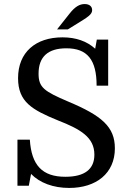

<svg xmlns="http://www.w3.org/2000/svg" viewBox="-20 -915 639 946"><path d="M314 -770 361 -799C413 -831 434 -844 434 -865C434 -884 420 -895 397 -895C373 -895 350 -883 322 -847L261 -770ZM321 11C454 11 546 -61 546 -184C546 -290 482 -345 315 -415C198 -465 170 -484 170 -552C170 -635 216 -677 307 -677C410 -677 456 -621 456 -493H513V-720H457L449 -675C408 -712 354 -731 288 -731C155 -731 69 -657 69 -530C69 -413 138 -374 265 -322C378 -278 445 -238 445 -153C445 -81 397 -44 302 -44C189 -44 135 -100 127 -227H66V0H122L133 -58C176 -14 242 11 321 11Z"/></svg>

Font: Domine
Style: Regular
Weight: 400
Designer: Pablo Impallari, Rodrigo Fuenzalida, Brenda Gallo
Foundry: Pablo Impallari, Rodrigo Fuenzalida, Brenda Gallo
Version: Version 2.000